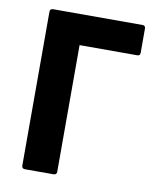

<svg xmlns="http://www.w3.org/2000/svg" viewBox="-76 -715 631 774"><g transform="rotate(10 239.0 -327.5)"><path d="M79 0Q66 0 66 -13V-642Q66 -655 79 -655H445Q457 -655 457 -642V-543Q457 -531 445 -531H209V-13Q209 0 196 0Z"/></g></svg>

Font: Sofia Sans ExtraBold
Style: Regular
Weight: 800
Designer: Botio Nikoltchev, Ani Petrova
Foundry: lettersoup
Version: Version 4.101; ttfautohint (v1.8.4.7-5d5b)